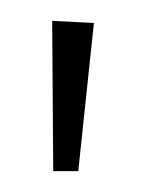

<svg xmlns="http://www.w3.org/2000/svg" viewBox="-20 -766 140 184"><path d="M70 -744 55 -602H31L30 -746Z"/></svg>

Font: FiraGO UltraLight
Style: Regular
Weight: 200
Designer: bBox Type
Foundry: bBox Type GmbH
Version: Version 1.001